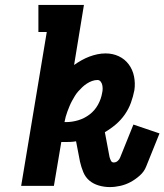

<svg xmlns="http://www.w3.org/2000/svg" viewBox="-20 -755 668 780"><path d="M426 5Q403 5 381 -1.5Q359 -8 343 -21.5Q327 -35 318.5 -55.5Q310 -76 305 -98L289 -181Q278 -179 266.5 -178.5Q255 -178 243 -178Q240 -178 236.5 -178Q233 -178 229 -178L199 0H66L170 -625H136V-735H321L281 -491Q295 -501 311 -510Q327 -519 343 -525Q359 -531 375.5 -534.5Q392 -538 409 -538Q438 -538 462.5 -526.5Q487 -515 503 -493.5Q519 -472 524.5 -444.5Q530 -417 526 -389Q521 -363 512 -338Q503 -313 487.5 -290.5Q472 -268 451 -250Q430 -232 406 -218L425 -117Q427 -110 430.5 -102.5Q434 -95 442 -95Q451 -95 458 -101Q465 -107 468 -115L522 -249L628 -213L574 -79Q566 -58 548 -42Q530 -26 510.5 -15.5Q491 -5 469 0Q447 5 426 5ZM248 -259Q273 -259 298 -266.5Q323 -274 344 -290Q365 -306 378 -329.5Q391 -353 395 -378Q397 -386 397 -394Q397 -402 395.5 -409.5Q394 -417 389 -423.5Q384 -430 376 -430Q365 -430 354 -426Q343 -422 333 -415.5Q323 -409 314.5 -401Q306 -393 298 -384Q290 -375 284 -365Q278 -355 272.5 -345Q267 -335 262.5 -324Q258 -313 254 -302.5Q250 -292 247 -281Q244 -270 242 -259Q244 -259 245.5 -259Q247 -259 248 -259Z"/></svg>

Font: Iosevka Slab XBdEx
Style: Italic
Weight: 800
Width: 7
Italic angle: -9°
Monospace: yes
Designer: Belleve Invis
Foundry: Belleve Invis
Version: Version 11.1.1; ttfautohint (v1.8.3)